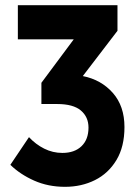

<svg xmlns="http://www.w3.org/2000/svg" viewBox="-20 -710 540 742"><path d="M20 -73 92 -180Q118 -152 151 -135.5Q184 -119 221 -119Q268 -119 295 -145Q322 -171 322 -217Q322 -258 292.5 -283Q263 -308 201 -308H140V-390L265 -558H49V-690H434V-591L300 -416Q371 -402 416 -351Q461 -300 461 -219Q461 -143 430 -91.5Q399 -40 347 -14Q295 12 231 12Q166 12 112 -12Q58 -36 20 -73Z"/></svg>

Font: Radio Canada Condensed
Style: Bold
Weight: 700
Width: 3
Designer: Charles Daoud, Etienne Aubert Bonn, Alexandre Saumier Demers, Jacques Le Bailly
Foundry: Radio-Canada
Version: Version 2.104; ttfautohint (v1.8.4.7-5d5b);gftools[0.9.28.de